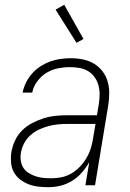

<svg xmlns="http://www.w3.org/2000/svg" viewBox="-20 -770 540 798"><path d="M181 8Q159 8 138 5.5Q117 3 98 -4.5Q79 -12 63 -24.5Q47 -37 37.5 -54.5Q28 -72 26 -93.5Q24 -115 27 -136Q31 -161 42 -185Q53 -209 71.5 -227.5Q90 -246 114 -258.5Q138 -271 162 -278.5Q186 -286 211 -288.5Q236 -291 260 -291H383L391 -339Q394 -359 394 -378.5Q394 -398 389 -416Q384 -434 373 -449.5Q362 -465 346 -474.5Q330 -484 310.5 -487.5Q291 -491 271 -491Q246 -491 221 -486Q196 -481 173.5 -467.5Q151 -454 134.5 -431.5Q118 -409 114 -385H74Q78 -406 88 -426.5Q98 -447 113.5 -464.5Q129 -482 148.5 -494.5Q168 -507 188.5 -514.5Q209 -522 231 -525Q253 -528 274 -528Q300 -528 324.5 -523Q349 -518 369.5 -506Q390 -494 405 -475Q420 -456 427 -432.5Q434 -409 434 -383.5Q434 -358 430 -333L375 0H335L351 -96Q338 -73 320 -52.5Q302 -32 279 -18Q256 -4 231 2Q206 8 181 8ZM194 -29Q215 -29 236.5 -33.5Q258 -38 277.5 -49.5Q297 -61 312.5 -77.5Q328 -94 339.5 -113.5Q351 -133 357.5 -154Q364 -175 367 -196L377 -255H260Q240 -255 220 -253Q200 -251 180 -245.5Q160 -240 141 -231Q122 -222 106 -207.5Q90 -193 80 -174Q70 -155 67 -135Q64 -118 66.5 -101.5Q69 -85 77.5 -72Q86 -59 100 -50.5Q114 -42 129 -37Q144 -32 161 -30.5Q178 -29 194 -29ZM298 -592 211 -730 247 -750 327 -608Z"/></svg>

Font: Iosevka Term Curly XLt Obl
Style: Regular
Weight: 200
Italic angle: -9°
Designer: Belleve Invis
Foundry: Belleve Invis
Version: Version 32.3.0